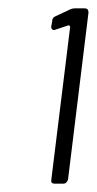

<svg xmlns="http://www.w3.org/2000/svg" viewBox="-20 -889 232 460"><path d="M160 -869H183Q192 -869 192 -859L143 -459Q142 -455 139 -452Q136 -449 132 -449H111Q101 -449 103 -459L148 -824Q148 -826 146.5 -827.5Q145 -829 143 -828L113 -818L110 -817Q106 -817 104 -820Q102 -823 103 -827L105 -838Q105 -847 113 -850L147 -866Q153 -869 160 -869Z"/></svg>

Font: Barlow Condensed Light
Style: Italic
Weight: 300
Width: 3
Italic angle: -7°
Designer: Jeremy Tribby
Foundry: Tribby Type
Version: Version 1.408